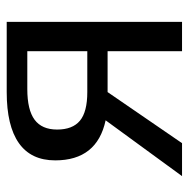

<svg xmlns="http://www.w3.org/2000/svg" viewBox="-15 -553 568 578"><g transform="rotate(-90 269.0 -264.0)"><path d="M403.8 -224.1H280.8L127 0H27.8L195.8 -230Q75.2 -255.9 75.2 -381.8Q75.2 -454.6 127.2 -491.2Q179.2 -527.8 280.8 -527.8H492.2V0H403.8ZM403.8 -285.2V-465.8H290Q227.1 -465.8 197.5 -443.8Q168 -421.9 168 -376Q168 -329.6 194.6 -307.4Q221.2 -285.2 280.8 -285.2Z"/></g></svg>

Font: Libra Sans Modern
Style: Regular
Weight: 400
Foundry: Stefan Peev, Context Ltd
Version: Version 1.000